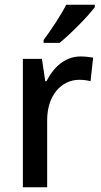

<svg xmlns="http://www.w3.org/2000/svg" viewBox="-20 -786 426 806"><path d="M378 -756V-766H258C235 -721 195 -661 163 -618V-606H230C276 -643 350 -718 378 -756ZM318 -549C253 -549 204 -503 175 -445H170L156 -539H76V0H178V-282C178 -386 238 -451 313 -451C328 -451 347 -449 360 -445L371 -544C355 -547 335 -549 318 -549Z"/></svg>

Font: Noto Sans Gujarati SemiCondensed Medium
Style: Regular
Weight: 500
Width: 4
Designer: Jelle Bosma - Monotype Design Team, Universal Thirst
Foundry: Monotype Imaging Inc.
Version: Version 2.106